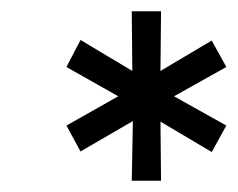

<svg xmlns="http://www.w3.org/2000/svg" viewBox="-20 -741 422 341"><path d="M356 -471 265 -525 266 -420H214L216 -526L123 -472L98 -518L190 -570L98 -622L123 -670L215 -615L214 -721H266L265 -615L356 -669L382 -622L289 -570L382 -518Z"/></svg>

Font: TypoPRO Montserrat Alternates
Style: Italic
Weight: 400
Italic angle: -11.3°
Designer: Julieta Ulanovsky
Foundry: Julieta Ulanovsky
Version: Version 6.001